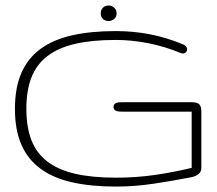

<svg xmlns="http://www.w3.org/2000/svg" viewBox="-20 -667 789 697"><path d="M400.4 -22Q472.7 -22 541 -31.7Q609.4 -41.5 675.8 -57.6V-261.7H426.8Q420.9 -261.7 414.8 -262Q408.7 -262.2 403.6 -263.9Q398.4 -265.6 395.3 -269Q392.1 -272.5 392.1 -278.8Q392.1 -285.2 395.3 -288.6Q398.4 -292 403.3 -293.7Q408.2 -295.4 414.3 -295.7Q420.4 -295.9 426.8 -295.9H675.8Q696.3 -295.9 703.6 -288.1Q710.9 -280.3 710.9 -261.7V-57.6Q710.9 -42.5 699.7 -34.4Q688.5 -26.4 675.8 -23.9Q603.5 -9.8 535.6 0.2Q467.8 10.3 400.4 10.3Q309.6 10.3 241 -5.4Q172.4 -21 126.5 -54.9Q80.6 -88.9 57.4 -142.3Q34.2 -195.8 34.2 -272Q34.2 -348.1 57.4 -401.6Q80.6 -455.1 126.5 -489Q172.4 -522.9 241 -538.6Q309.6 -554.2 400.4 -554.2Q463.4 -554.2 523.4 -542.7Q583.5 -531.2 644.5 -505.9Q654.8 -501.5 657.7 -494.9Q660.6 -488.3 658.4 -482.7Q656.2 -477.1 649.7 -474.1Q643.1 -471.2 634.3 -475.1Q578.1 -498.5 517.6 -510.3Q457 -522 400.4 -522Q313.5 -522 252 -507.6Q190.4 -493.2 151.1 -462.6Q111.8 -432.1 93.8 -385Q75.7 -337.9 75.7 -272Q75.7 -206.1 93.8 -158.9Q111.8 -111.8 151.1 -81.3Q190.4 -50.8 252 -36.4Q313.5 -22 400.4 -22ZM345.7 -618.2Q345.7 -630.9 353.5 -638.9Q361.3 -647 374 -647Q386.2 -647 394.8 -638.9Q403.3 -630.9 403.3 -618.2Q403.3 -606 394.8 -598.4Q386.2 -590.8 374 -590.8Q361.3 -590.8 353.5 -598.4Q345.7 -606 345.7 -618.2Z"/></svg>

Font: Gruppo
Style: Regular
Weight: 400
Foundry: Vernon Adams
Version: Version 1.000